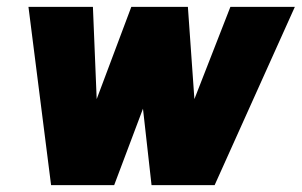

<svg xmlns="http://www.w3.org/2000/svg" viewBox="-20 -540 880 560"><path d="M129 0H313L397 -223L422 0H606L840 -520H652L547 -251L528 -520H363L262 -251L251 -520H63Z"/></svg>

Font: Arthouse Owned Black
Style: Italic
Weight: 900
Italic angle: -10°
Designer: Jeremy Tribby
Foundry: Tribby Type
Version: Version 1.000;PS 001.000;hotconv 1.0.88;makeotf.lib2.5.64775